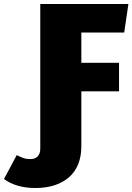

<svg xmlns="http://www.w3.org/2000/svg" viewBox="-159 -716 664 963"><path d="M249 -553V-401H438V-258H249V16Q249 119 187 173Q125 227 18 227Q-77 227 -139 182L-75 62Q-53 73 -39.5 77.5Q-26 82 -7 82Q17 82 30 68.5Q43 55 43 29V-696H485L464 -553Z"/></svg>

Font: FiraGO Heavy
Style: Regular
Weight: 900
Designer: bBox Type
Foundry: bBox Type GmbH
Version: Version 1.001